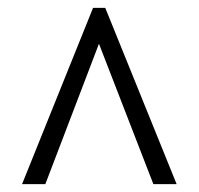

<svg xmlns="http://www.w3.org/2000/svg" viewBox="-20 -734 505 487"><path d="M36 -267H95L231 -623L369 -267H428L247 -714H216Z"/></svg>

Font: Noto Serif Ethiopic Cn
Style: Regular
Weight: 400
Width: 3
Designer: Monotype Design Team
Foundry: Monotype Imaging Inc.
Version: Version 2.102